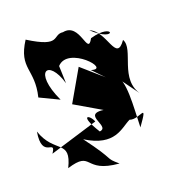

<svg xmlns="http://www.w3.org/2000/svg" viewBox="-161 -718 856 932"><g transform="rotate(-20 267.0 -252.5)"><path d="M378 -308 272 -401 180 -241 341 -147C281 -194 412 -98 356 -155C177 -198 328 -78 261 -71C191 -183 241 -166 257 -124L8 -48C53 -115 -50 -34 -26 -175C18 -44 119 -85 56 44C199 0 115 93 298 108C236 55 288 91 172 -63C310 23 367 -52 416 -75C464 -57 534 -135 453 -22C456 -126 470 -272 425 -292L512 -172C433 -274 555 -390 519 -450C451 -353 461 -520 381 -550C493 -444 512 -550 376 -511C332 -429 353 -604 258 -585C202 -592 228 -517 75 -613C-5 -488 71 -467 37 -328L135 -281C53 -456 146 -491 187 -347L184 -437C256 -516 420 -334 322 -366Z"/></g></svg>

Font: Asimov Silicon
Style: Regular
Weight: 400
Designer: Google
Version: Version 2.000980; 2014